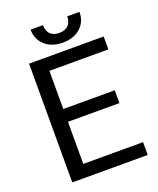

<svg xmlns="http://www.w3.org/2000/svg" viewBox="-160 -984 889 1080"><g transform="rotate(-20 284.0 -444.0)"><path d="M375.5 -887.7C375.5 -841.3 348.1 -814.9 302.7 -814.9C255.4 -814.9 230 -842.3 230 -887.7H156.2C156.2 -848.6 169.9 -816.9 196.8 -793C223.6 -769 259.3 -756.8 302.7 -756.8C346.2 -756.8 381.8 -769 408.7 -793C435.5 -816.9 448.7 -848.1 448.7 -887.7ZM484.4 -405.3H176.3V-633.8H529.3V-710.9H82.5V0H534.2V-76.7H176.3V-328.6H484.4Z"/></g></svg>

Font: Roboto
Style: Regular
Weight: 400
Designer: Google
Version: Version 2.137; 2017